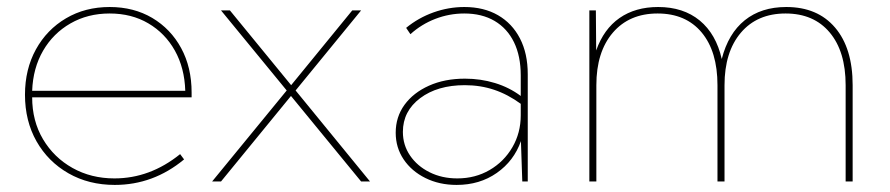

<svg xmlns="http://www.w3.org/2000/svg" viewBox="-20 -518 2539 548"><path d="M505.4 -63Q417.5 9.8 307.6 9.8Q233.4 9.8 175.3 -23.4Q117.2 -56.6 84.2 -114.7Q51.3 -172.9 51.3 -247.6Q51.3 -320.3 82.5 -377Q113.8 -433.6 168.5 -465.8Q223.1 -498 293 -498Q361.8 -498 414.6 -466.8Q467.3 -435.5 497.1 -380.6Q526.9 -325.7 526.9 -253.9V-240.2H71.8Q71.8 -172.9 102.8 -120.6Q133.8 -68.4 187 -38.6Q240.2 -8.8 306.6 -8.8Q408.2 -8.8 494.1 -78.1ZM71.8 -258.8H508.8Q506.8 -324.2 479 -373.8Q451.2 -423.3 403.3 -451.4Q355.5 -479.5 293 -479.5Q230.5 -479.5 181.2 -451.2Q131.8 -422.9 103 -373.3Q74.2 -323.7 71.8 -258.8Z M610.8 0H585.4L798.3 -259.8L610.8 -488.3H636.2L811 -274.9L985.4 -488.3H1010.7L823.7 -259.8L1036.1 0H1010.7L810.5 -244.1Z M1486.3 0H1470.7L1466.8 -115.2Q1446.8 -58.6 1397.9 -24.4Q1349.1 9.8 1283.2 9.8Q1233.9 9.8 1194.3 -9.8Q1154.8 -29.3 1132.1 -63Q1109.4 -96.7 1109.4 -139.2Q1109.4 -184.1 1134.5 -218.8Q1159.7 -253.4 1204.3 -273.4Q1249 -293.5 1307.1 -293.5Q1352.1 -293.5 1392.8 -281Q1433.6 -268.6 1466.3 -244.1V-302.7Q1466.3 -357.9 1447 -397.5Q1427.7 -437 1391.6 -458.3Q1355.5 -479.5 1305.2 -479.5Q1262.2 -479.5 1222.4 -464.1Q1182.6 -448.7 1151.4 -420.4L1139.2 -438.5Q1174.3 -467.3 1217.5 -482.7Q1260.7 -498 1305.2 -498Q1360.8 -498 1401.4 -474.6Q1441.9 -451.2 1464.1 -408.2Q1486.3 -365.2 1486.3 -306.2ZM1285.2 -8.8Q1336.4 -8.8 1377.4 -32.7Q1418.5 -56.6 1442.4 -97.7Q1466.3 -138.7 1466.3 -189V-221.7Q1429.7 -248.5 1390.4 -261.7Q1351.1 -274.9 1306.6 -274.9Q1228.5 -274.9 1179.2 -237.8Q1129.9 -200.7 1129.9 -141.6Q1129.9 -104 1150.4 -74Q1170.9 -43.9 1206.1 -26.4Q1241.2 -8.8 1285.2 -8.8Z M2413.6 0H2393.6V-274.9Q2393.6 -371.1 2348.1 -425.3Q2302.7 -479.5 2222.2 -479.5Q2141.1 -479.5 2094.5 -424.6Q2047.9 -369.6 2047.9 -274.9V0H2027.8V-274.9Q2027.8 -371.1 1982.7 -425.3Q1937.5 -479.5 1856.9 -479.5Q1775.9 -479.5 1729 -424.6Q1682.1 -369.6 1682.1 -274.9V0H1662.1V-488.3H1680.7L1681.6 -374Q1703.1 -435.1 1748.3 -466.6Q1793.5 -498 1858.4 -498Q1930.2 -498 1977.1 -459.5Q2023.9 -420.9 2040 -349.6Q2058.6 -422.4 2105.7 -460.2Q2152.8 -498 2224.1 -498Q2313.5 -498 2363.5 -439.2Q2413.6 -380.4 2413.6 -274.9Z"/></svg>

Font: Kumbh Sans Thin
Style: Regular
Weight: 250
Version: Version 1.004